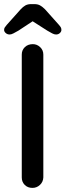

<svg xmlns="http://www.w3.org/2000/svg" viewBox="-25 -915 319 935"><path d="M186 -51Q185 -29 169.5 -14.5Q154 0 133 0Q110 0 95.5 -14.5Q81 -29 81 -51V-649Q81 -671 96 -685.5Q111 -700 135 -700Q155 -700 170.5 -685.5Q186 -671 186 -649ZM150 -822 65 -766Q51 -758 40.5 -752.5Q30 -747 22 -747Q11 -747 3 -754Q-5 -761 -5 -769Q-5 -776 -2 -781Q1 -786 8 -794L76 -870Q87 -882 98.5 -888.5Q110 -895 127 -895H142Q159 -895 170.5 -888.5Q182 -882 194 -870L261 -795Q269 -786 271.5 -781Q274 -776 274 -769Q274 -761 266.5 -754Q259 -747 248 -747Q239 -747 229 -752.5Q219 -758 205 -766L119 -821Z"/></svg>

Font: Quicksand SemiBold
Style: Regular
Weight: 600
Designer: Andrew Paglinawan
Foundry: Andrew Paglinawan
Version: Version 3.004